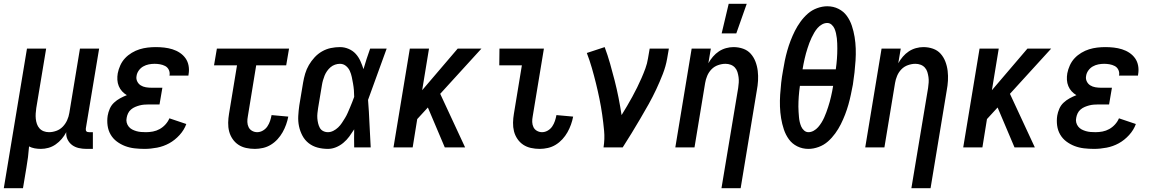

<svg xmlns="http://www.w3.org/2000/svg" viewBox="-52 -776 6072 1011"><path d="M-32 215 90 -520H191L139 -207Q137 -193 136 -178.5Q135 -164 136.5 -150Q138 -136 142.5 -123Q147 -110 156 -100Q165 -90 178 -85Q191 -80 206 -80Q225 -80 244.5 -87Q264 -94 278.5 -109Q293 -124 301.5 -143Q310 -162 313 -181L369 -520H470L400 -100Q400 -96 400 -92Q400 -88 402.5 -85Q405 -82 409 -81Q413 -80 418 -80H437V8H403Q382 8 362.5 3.5Q343 -1 328 -12Q313 -23 304 -41Q295 -59 297 -80Q287 -61 273 -44.5Q259 -28 241 -15.5Q223 -3 203 2.5Q183 8 163 8Q146 8 130 5Q114 2 101 -5Q99 23 95.5 51Q92 79 87 107L69 215Z M709 8Q682 8 656 5Q630 2 606.5 -7Q583 -16 563 -31Q543 -46 530.5 -67.5Q518 -89 514.5 -115Q511 -141 515 -167Q518 -185 526 -203.5Q534 -222 548.5 -235.5Q563 -249 580.5 -258.5Q598 -268 616 -275Q602 -283 591 -295Q580 -307 573.5 -322.5Q567 -338 566 -355.5Q565 -373 568 -390Q572 -411 581.5 -432Q591 -453 606.5 -469.5Q622 -486 642 -498Q662 -510 683 -516.5Q704 -523 725.5 -525.5Q747 -528 768 -528Q791 -528 813 -525.5Q835 -523 856 -516.5Q877 -510 895 -498Q913 -486 925 -469Q937 -452 941 -430Q945 -408 941 -385L940 -378H840L841 -381Q843 -396 836.5 -409Q830 -422 817.5 -428.5Q805 -435 790.5 -437.5Q776 -440 762 -440Q747 -440 731.5 -437Q716 -434 702 -426Q688 -418 678.5 -404.5Q669 -391 667 -376Q664 -361 670.5 -347.5Q677 -334 689 -326.5Q701 -319 716 -316.5Q731 -314 746 -314H803L788 -226H731Q719 -226 707 -225Q695 -224 683.5 -221Q672 -218 660 -213Q648 -208 638 -199.5Q628 -191 622.5 -179.5Q617 -168 615 -156Q612 -143 615 -131Q618 -119 625.5 -109.5Q633 -100 643.5 -94.5Q654 -89 666 -85.5Q678 -82 691 -81Q704 -80 717 -80Q735 -80 753.5 -83.5Q772 -87 789 -96.5Q806 -106 819.5 -121Q833 -136 840 -153L929 -123Q918 -92 893.5 -65Q869 -38 839 -21.5Q809 -5 775 1.5Q741 8 709 8Z M1290 8Q1266 8 1243.5 3Q1221 -2 1203 -14Q1185 -26 1172.5 -44.5Q1160 -63 1154.5 -84.5Q1149 -106 1149.5 -130Q1150 -154 1154 -177L1196 -432H1075L1090 -520H1470L1455 -432H1297L1253 -163Q1250 -148 1250.5 -133.5Q1251 -119 1257 -106.5Q1263 -94 1275.5 -87Q1288 -80 1302 -80Q1318 -80 1332.5 -88.5Q1347 -97 1356 -110.5Q1365 -124 1370 -139Q1375 -154 1378 -170L1466 -162Q1462 -141 1454.5 -120Q1447 -99 1436 -79.5Q1425 -60 1409.5 -43Q1394 -26 1374.5 -14Q1355 -2 1333 3Q1311 8 1290 8Z M1675 8Q1646 8 1620 1Q1594 -6 1573.5 -22Q1553 -38 1540.5 -61.5Q1528 -85 1522.5 -111Q1517 -137 1518.5 -165Q1520 -193 1524 -221L1544 -341Q1548 -365 1555 -388.5Q1562 -412 1574.5 -433.5Q1587 -455 1604.5 -474Q1622 -493 1644 -505.5Q1666 -518 1690 -523Q1714 -528 1738 -528Q1762 -528 1784 -518.5Q1806 -509 1821 -492.5Q1836 -476 1845.5 -455Q1855 -434 1862 -412Q1870 -439 1878.5 -466Q1887 -493 1897 -520H1984Q1959 -453 1935 -385Q1911 -317 1886 -250Q1891 -188 1893.5 -125.5Q1896 -63 1900 0H1813Q1813 -24 1812.5 -47.5Q1812 -71 1813 -95Q1801 -76 1787.5 -57.5Q1774 -39 1756 -24Q1738 -9 1717 -0.5Q1696 8 1675 8ZM1675 -80Q1689 -80 1703 -87Q1717 -94 1728.5 -105Q1740 -116 1748.5 -129Q1757 -142 1765 -155Q1773 -168 1779 -182Q1785 -196 1791 -210Q1797 -224 1802.5 -238Q1808 -252 1813 -266Q1813 -284 1811.5 -301.5Q1810 -319 1807 -336Q1804 -353 1800.5 -370Q1797 -387 1790 -402.5Q1783 -418 1769.5 -429Q1756 -440 1738 -440Q1725 -440 1712 -435.5Q1699 -431 1688.5 -422Q1678 -413 1670 -401.5Q1662 -390 1657 -377.5Q1652 -365 1648.5 -352.5Q1645 -340 1643 -327L1623 -207Q1621 -194 1619.5 -180Q1618 -166 1619 -153Q1620 -140 1623 -127Q1626 -114 1632 -103Q1638 -92 1649.5 -86Q1661 -80 1675 -80Z M2290 0 2201 -210 2145 -149 2121 0H2020L2106 -520H2207L2171 -301L2358 -520H2483L2266 -282L2397 0Z M2790 8Q2766 8 2743.5 3Q2721 -2 2703 -14Q2685 -26 2672.5 -44.5Q2660 -63 2654.5 -84.5Q2649 -106 2649.5 -130Q2650 -154 2654 -177L2696 -432H2577L2578 -520H2812L2753 -163Q2750 -148 2750.5 -133.5Q2751 -119 2757 -106.5Q2763 -94 2775.5 -87Q2788 -80 2802 -80Q2818 -80 2832.5 -88.5Q2847 -97 2856 -110.5Q2865 -124 2870 -139Q2875 -154 2878 -170L2966 -162Q2962 -141 2954.5 -120Q2947 -99 2936 -79.5Q2925 -60 2909.5 -43Q2894 -26 2874.5 -14Q2855 -2 2833 3Q2811 8 2790 8Z M3126 0Q3133 -44 3129 -87Q3125 -130 3119 -172Q3113 -214 3104.5 -255.5Q3096 -297 3086 -337.5Q3076 -378 3064.5 -418Q3053 -458 3038 -497L3132 -528Q3148 -485 3160.5 -441Q3173 -397 3184.5 -352Q3196 -307 3205 -261.5Q3214 -216 3221 -170Q3236 -194 3250 -218Q3264 -242 3277.5 -266.5Q3291 -291 3303 -315.5Q3315 -340 3326 -365Q3337 -390 3346.5 -416Q3356 -442 3360 -468L3369 -520H3470L3461 -468Q3454 -427 3438 -386Q3422 -345 3403.5 -305.5Q3385 -266 3363.5 -227.5Q3342 -189 3319.5 -151Q3297 -113 3274 -75Q3251 -37 3227 0Z M3747 215 3835 -313Q3837 -327 3838 -341.5Q3839 -356 3837 -370Q3835 -384 3831 -397Q3827 -410 3818 -420Q3809 -430 3796 -435Q3783 -440 3768 -440Q3749 -440 3729 -433Q3709 -426 3694.5 -411Q3680 -396 3672 -377Q3664 -358 3661 -339L3605 0H3504L3590 -520H3691L3678 -443Q3688 -461 3702 -477.5Q3716 -494 3733.5 -505.5Q3751 -517 3771 -522.5Q3791 -528 3810 -528Q3837 -528 3861 -519.5Q3885 -511 3901 -493Q3917 -475 3926 -451.5Q3935 -428 3938 -402.5Q3941 -377 3939.5 -351Q3938 -325 3933 -299L3848 215ZM3748 -600 3785 -756H3880L3825 -600Z M4205 8Q4173 8 4146 -5.5Q4119 -19 4102 -42.5Q4085 -66 4075.5 -94.5Q4066 -123 4061 -153.5Q4056 -184 4055 -215Q4054 -246 4056 -277.5Q4058 -309 4061.5 -340.5Q4065 -372 4071 -404Q4075 -430 4080.5 -456.5Q4086 -483 4093.5 -509.5Q4101 -536 4111 -562Q4121 -588 4133.5 -613Q4146 -638 4163 -661.5Q4180 -685 4201.5 -704Q4223 -723 4250.5 -733Q4278 -743 4304 -743Q4336 -743 4363 -729.5Q4390 -716 4407 -692.5Q4424 -669 4433.5 -640.5Q4443 -612 4448 -581.5Q4453 -551 4454 -520Q4455 -489 4453 -457.5Q4451 -426 4447.5 -394.5Q4444 -363 4439 -331Q4434 -305 4428.5 -278.5Q4423 -252 4415.5 -225.5Q4408 -199 4398 -173Q4388 -147 4375.5 -122Q4363 -97 4346 -73.5Q4329 -50 4307.5 -31Q4286 -12 4258.5 -2Q4231 8 4205 8ZM4349 -411Q4351 -425 4352.5 -439Q4354 -453 4355 -466.5Q4356 -480 4356.5 -493.5Q4357 -507 4357 -520.5Q4357 -534 4356.5 -547.5Q4356 -561 4354.5 -574.5Q4353 -588 4350 -601Q4347 -614 4342 -625.5Q4337 -637 4327 -646Q4317 -655 4304 -655Q4290 -655 4276.5 -647.5Q4263 -640 4253 -628.5Q4243 -617 4235.5 -604Q4228 -591 4221.5 -577.5Q4215 -564 4210 -550.5Q4205 -537 4200.5 -523Q4196 -509 4192 -495Q4188 -481 4185 -467Q4182 -453 4179 -439Q4176 -425 4174 -411ZM4205 -80Q4219 -80 4232.5 -87.5Q4246 -95 4256 -106.5Q4266 -118 4274 -131Q4282 -144 4288 -157.5Q4294 -171 4299 -184.5Q4304 -198 4308.5 -212Q4313 -226 4317 -240Q4321 -254 4324 -268Q4327 -282 4330 -296Q4333 -310 4335 -324H4160Q4158 -310 4156.5 -296Q4155 -282 4154 -268.5Q4153 -255 4152.5 -241.5Q4152 -228 4152 -214.5Q4152 -201 4153 -187.5Q4154 -174 4155 -160.5Q4156 -147 4159 -134Q4162 -121 4167 -109.5Q4172 -98 4182 -89Q4192 -80 4205 -80Z M4747 215 4835 -313Q4837 -327 4838 -341.5Q4839 -356 4837 -370Q4835 -384 4831 -397Q4827 -410 4818 -420Q4809 -430 4796 -435Q4783 -440 4768 -440Q4749 -440 4729 -433Q4709 -426 4694.5 -411Q4680 -396 4672 -377Q4664 -358 4661 -339L4605 0H4504L4590 -520H4691L4678 -443Q4688 -461 4702 -477.5Q4716 -494 4733.5 -505.5Q4751 -517 4771 -522.5Q4791 -528 4810 -528Q4837 -528 4861 -519.5Q4885 -511 4901 -493Q4917 -475 4926 -451.5Q4935 -428 4938 -402.5Q4941 -377 4939.5 -351Q4938 -325 4933 -299L4848 215Z M5290 0 5201 -210 5145 -149 5121 0H5020L5106 -520H5207L5171 -301L5358 -520H5483L5266 -282L5397 0Z M5709 8Q5682 8 5656 5Q5630 2 5606.5 -7Q5583 -16 5563 -31Q5543 -46 5530.5 -67.5Q5518 -89 5514.5 -115Q5511 -141 5515 -167Q5518 -185 5526 -203.5Q5534 -222 5548.5 -235.5Q5563 -249 5580.5 -258.5Q5598 -268 5616 -275Q5602 -283 5591 -295Q5580 -307 5573.5 -322.5Q5567 -338 5566 -355.5Q5565 -373 5568 -390Q5572 -411 5581.5 -432Q5591 -453 5606.5 -469.5Q5622 -486 5642 -498Q5662 -510 5683 -516.5Q5704 -523 5725.5 -525.5Q5747 -528 5768 -528Q5791 -528 5813 -525.5Q5835 -523 5856 -516.5Q5877 -510 5895 -498Q5913 -486 5925 -469Q5937 -452 5941 -430Q5945 -408 5941 -385L5940 -378H5840L5841 -381Q5843 -396 5836.5 -409Q5830 -422 5817.5 -428.5Q5805 -435 5790.5 -437.5Q5776 -440 5762 -440Q5747 -440 5731.5 -437Q5716 -434 5702 -426Q5688 -418 5678.5 -404.5Q5669 -391 5667 -376Q5664 -361 5670.5 -347.5Q5677 -334 5689 -326.5Q5701 -319 5716 -316.5Q5731 -314 5746 -314H5803L5788 -226H5731Q5719 -226 5707 -225Q5695 -224 5683.5 -221Q5672 -218 5660 -213Q5648 -208 5638 -199.5Q5628 -191 5622.5 -179.5Q5617 -168 5615 -156Q5612 -143 5615 -131Q5618 -119 5625.5 -109.5Q5633 -100 5643.5 -94.5Q5654 -89 5666 -85.5Q5678 -82 5691 -81Q5704 -80 5717 -80Q5735 -80 5753.5 -83.5Q5772 -87 5789 -96.5Q5806 -106 5819.5 -121Q5833 -136 5840 -153L5929 -123Q5918 -92 5893.5 -65Q5869 -38 5839 -21.5Q5809 -5 5775 1.5Q5741 8 5709 8Z"/></svg>

Font: Iosevka Semibold
Style: Italic
Weight: 600
Italic angle: -9°
Monospace: yes
Designer: Belleve Invis
Foundry: Belleve Invis
Version: Version 32.5.0; ttfautohint (v1.8.4)